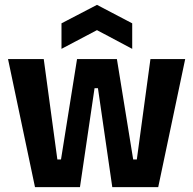

<svg xmlns="http://www.w3.org/2000/svg" viewBox="-20 -770 795 790"><path d="M124 0 13 -527H160L216 -114H231L297 -527H461L528 -114H543L599 -527H742L631 0H442L383 -407H369L309 0ZM233 -569V-674L379 -750L524 -674V-569L379 -646Z"/></svg>

Font: Bricolage Grotesque 36pt SemiCondensed
Style: Bold
Weight: 700
Width: 4
Designer: Mathieu Triay
Foundry: Atelier Triay
Version: Version 1.001;gftools[0.9.33.dev8+g029e19f]